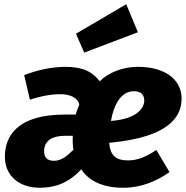

<svg xmlns="http://www.w3.org/2000/svg" viewBox="-20 -866 878 905"><path d="M575 -846 338 -707 377 -618 630 -714ZM289 -551C229 -551 161 -538 94 -512L121 -396C175 -414 224 -422 264 -422C311 -422 347 -405 354 -373C349 -361 343 -348 337 -326H285C60 -326 3 -223 3 -127C3 -40 67 19 168 19C239 19 303 -3 363 -68C399 -13 465 19 560 19C647 19 720 -13 779 -55L717 -159C667 -126 628 -110 583 -110C536 -110 499 -125 495 -193C656 -208 836 -253 836 -402C836 -486 764 -551 630 -551C557 -551 490 -523 450 -483C418 -525 374 -551 289 -551ZM611 -436C649 -436 660 -416 660 -391C660 -361 630 -305 503 -296C515 -366 547 -436 611 -436ZM323 -226C322 -201 323 -176 326 -160C295 -129 268 -108 234 -108C201 -108 188 -126 188 -153C188 -202 225 -226 287 -226Z"/></svg>

Font: Fira Sans ExtraBold
Style: Italic
Weight: 800
Italic angle: -8°
Designer: bBox Type GmbH & Carrois Corporate GbR & Edenspiekermann AG
Foundry: bBox Type GmbH & Carrois Corporate GbR & Edenspiekermann AG
Version: Version 4.301;PS 004.301;hotconv 1.0.88;makeotf.lib2.5.64775